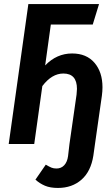

<svg xmlns="http://www.w3.org/2000/svg" viewBox="-20 -711 552 948"><path d="M486 -280Q486 -261 483 -238L449 0L441 57Q429 135 382.5 176Q336 217 266 217Q228 217 202 206Q176 195 155 176L206 102Q223 112 233.5 116.5Q244 121 259 121Q282 121 297 105Q312 89 316 60L323 0L358 -244Q360 -264 360 -272Q360 -348 293 -348Q236 -348 189 -286L149 0H23L120 -691H469L438 -590H231L203 -388Q260 -447 336 -447Q407 -447 446.5 -401Q486 -355 486 -280Z"/></svg>

Font: Fira Sans Extra Condensed Medium
Style: Italic
Weight: 500
Width: 3
Italic angle: -8°
Designer: Carrois Corporate & Edenspiekermann AG
Foundry: Carrois Corporate GbR & Edenspiekermann AG
Version: Version 4.203